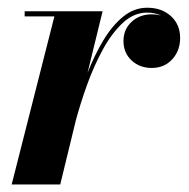

<svg xmlns="http://www.w3.org/2000/svg" viewBox="-20 -490 502 510"><path d="M124.5 -446.5H45.5V-460H252.5L212.5 -296.5Q230.5 -342.5 254 -382Q277.5 -421.5 306.8 -445.5Q336 -469.5 371 -469.5Q409.5 -469.5 434 -447.2Q458.5 -425 458.5 -389Q458.5 -355.5 437.5 -332.5Q416.5 -309.5 383 -309.5Q351 -309.5 329.5 -329.5Q308 -349.5 308 -381Q308 -412 329.5 -432Q351 -452 383.5 -452Q396 -452 407.5 -449Q391 -456.5 370.5 -456.5Q335.5 -456.5 306 -429Q276.5 -401.5 252.8 -357.8Q229 -314 211.2 -264.5Q193.5 -215 181.5 -170.5L140 0H11Z"/></svg>

Font: Bodoni* 16pt
Style: Bold Italic
Weight: 700
Italic angle: -13°
Version: Version 2.3